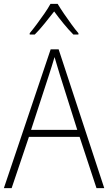

<svg xmlns="http://www.w3.org/2000/svg" viewBox="-20 -969 557 989"><path d="M477 0 390 -264H129L40 0H0L241 -715H282L517 0ZM288 -585Q282 -605 275 -628Q268 -651 261 -675Q254 -652 247 -629Q240 -606 233 -585L140 -300H378ZM277 -949Q290 -927 309.5 -898.5Q329 -870 349 -842.5Q369 -815 384 -798V-791H358Q333 -816 306.5 -848.5Q280 -881 259 -910Q237 -882 210.5 -849Q184 -816 159 -791H133V-798Q149 -817 169.5 -844.5Q190 -872 209 -899.5Q228 -927 240 -949Z"/></svg>

Font: Noto Sans Khmer SemiCondensed ExtraLight
Style: Regular
Weight: 200
Width: 4
Designer: Danh Hong and the Monotype Design Team
Foundry: Monotype Imaging Inc.
Version: Version 2.004; ttfautohint (v1.8.4.7-5d5b)